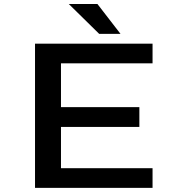

<svg xmlns="http://www.w3.org/2000/svg" viewBox="-20 -912 890 932"><path d="M565 -747.5H461.5L314 -892.5H453ZM720.5 -604.5H276V-392H656.5V-296H276V-95.5H720.5V0H150V-700H720.5Z"/></svg>

Font: League Mono Wide Medium
Style: Regular
Weight: 500
Width: 8
Designer: Tyler Finck
Foundry: The League of Moveable Type / Tyler Finck
Version: Version 2.210